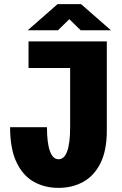

<svg xmlns="http://www.w3.org/2000/svg" viewBox="-20 -901 590 932"><path d="M264 11Q196.5 11 143.5 -19Q90.5 -49 59.8 -114Q29 -179 29 -283.5H208Q208 -207.5 222.2 -167.8Q236.5 -128 264 -128Q292.5 -128 306.5 -167.8Q320.5 -207.5 320.5 -283.5V-571H118.5V-700H498.5V-266.5Q498.5 -171.5 468.2 -110Q438 -48.5 385 -18.8Q332 11 264 11ZM114.5 -754 259.5 -881H373.5L518.5 -754H371.5L316.5 -808L261.5 -754Z"/></svg>

Font: Trispace SemiCondensed ExtraBold
Style: Regular
Weight: 800
Width: 4
Designer: Tyler Finck
Foundry: Etcetera Type Company
Version: Version 1.210; ttfautohint (v1.8.3)